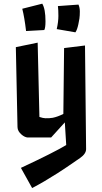

<svg xmlns="http://www.w3.org/2000/svg" viewBox="-20 -729 543 1018"><path d="M204.1 -709.5Q221.2 -681.2 221.2 -616.2Q221.2 -581.5 214.8 -569.8L118.2 -564.5Q109.9 -635.7 98.1 -682.6ZM396 -704.6Q403.3 -689 403.3 -667.7Q403.3 -646.5 401.1 -630.6Q398.9 -614.7 395.5 -600.6Q389.2 -570.8 379.9 -557.6L280.8 -574.7Q289.6 -613.3 289.6 -644.5Q289.6 -675.8 287.1 -696.8ZM64 -479 179.7 -502.9 189 -108.9Q209.5 -102.1 220.9 -102.1Q232.4 -102.1 240.5 -102.3Q248.5 -102.5 259.8 -104.5Q286.1 -109.9 315.9 -125L319.8 -474.1L430.7 -487.8L436.5 61.5Q436.5 86.4 404.3 108.9Q323.7 165 285.6 189L214.8 232.4Q182.1 251.5 150.4 268.1L90.8 161.1Q266.6 79.1 331.1 40L323.7 -80.1L251 0H126Q111.3 -1.5 95.7 -14.2Q72.8 -33.2 72.8 -55.2Z"/></svg>

Font: Passero One
Style: Regular
Weight: 400
Designer: Viktoriya Grabowska
Foundry: Viktoriya Grabowska
Version: Version 1.003